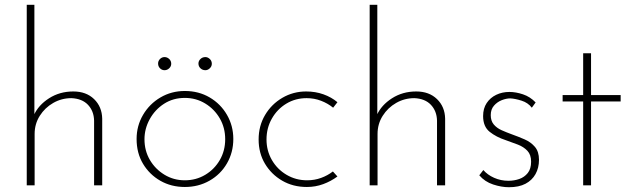

<svg xmlns="http://www.w3.org/2000/svg" viewBox="-20 -776 2645 804"><path d="M92 0V-756H124V-279L122 -294Q141 -336 185.5 -364.5Q230 -393 287 -393Q341 -393 374 -361Q407 -329 408 -279V0H374V-271Q373 -311 348.5 -337Q324 -363 279 -365Q238 -365 203 -345Q168 -325 146.5 -291Q125 -257 125 -215V0Z M552 -194Q552 -249 579 -295Q606 -341 652 -368Q698 -395 754 -395Q812 -395 858 -368Q904 -341 930.5 -295Q957 -249 957 -194Q957 -138 930.5 -92Q904 -46 857.5 -19.5Q811 7 754 7Q697 7 651.5 -19Q606 -45 579 -90Q552 -135 552 -194ZM585 -193Q585 -145 607.5 -106.5Q630 -68 668.5 -44.5Q707 -21 754 -21Q801 -21 839.5 -44Q878 -67 900.5 -106Q923 -145 923 -193Q923 -241 900.5 -280Q878 -319 839.5 -342.5Q801 -366 754 -366Q705 -366 667 -341.5Q629 -317 607 -277Q585 -237 585 -193ZM642 -510Q642 -521 650 -529Q658 -537 669 -537Q680 -537 688.5 -529Q697 -521 697 -509Q697 -498 688.5 -490Q680 -482 669 -482Q658 -482 650 -490Q642 -498 642 -510ZM811 -510Q811 -521 819.5 -529Q828 -537 840 -537Q850 -537 858.5 -529Q867 -521 867 -509Q867 -498 858.5 -490Q850 -482 840 -482Q828 -482 819.5 -490Q811 -498 811 -510Z M1393 -37Q1366 -17 1333.5 -5Q1301 7 1265 7Q1207 7 1161.5 -19.5Q1116 -46 1089.5 -90.5Q1063 -135 1063 -192Q1063 -249 1090 -294.5Q1117 -340 1162.5 -366.5Q1208 -393 1262 -393Q1301 -393 1334.5 -381Q1368 -369 1393 -348L1375 -325Q1353 -343 1324.5 -354Q1296 -365 1264 -365Q1217 -365 1179 -342Q1141 -319 1118.5 -279.5Q1096 -240 1096 -192Q1096 -145 1118.5 -106Q1141 -67 1180 -44Q1219 -21 1266 -21Q1297 -21 1324.5 -31Q1352 -41 1374 -58Z M1528 0V-756H1560V-279L1558 -294Q1577 -336 1621.5 -364.5Q1666 -393 1723 -393Q1777 -393 1810 -361Q1843 -329 1844 -279V0H1810V-271Q1809 -311 1784.5 -337Q1760 -363 1715 -365Q1674 -365 1639 -345Q1604 -325 1582.5 -291Q1561 -257 1561 -215V0Z M2111 8Q2080 8 2045 -3.5Q2010 -15 1987 -42L2004 -64Q2021 -44 2049 -31.5Q2077 -19 2109 -19Q2133 -19 2154.5 -26.5Q2176 -34 2190 -51.5Q2204 -69 2204 -99Q2204 -128 2188.5 -144.5Q2173 -161 2148.5 -170.5Q2124 -180 2098 -189Q2058 -202 2030.5 -224Q2003 -246 2003 -290Q2003 -322 2018 -344.5Q2033 -367 2058 -379Q2083 -391 2113 -391Q2140 -391 2170 -381Q2200 -371 2223 -347L2207 -325Q2191 -346 2164 -354.5Q2137 -363 2117 -364Q2100 -364 2081 -356.5Q2062 -349 2048.5 -333.5Q2035 -318 2035 -294Q2035 -270 2047.5 -255Q2060 -240 2080 -231Q2100 -222 2122 -214Q2150 -204 2176.5 -192.5Q2203 -181 2220 -161Q2237 -141 2237 -107Q2237 -73 2222.5 -47Q2208 -21 2180.5 -6.5Q2153 8 2111 8Z M2422 -553H2455V-378H2579V-351H2455V0H2422V-351H2336V-378H2422Z"/></svg>

Font: Josefin Sans Thin ExtraLight
Style: Regular
Weight: 250
Version: Version 2.001